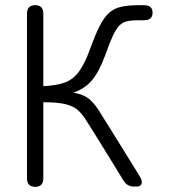

<svg xmlns="http://www.w3.org/2000/svg" viewBox="-20 -720 653 740"><path d="M116 0Q84 0 84 -33V-667Q84 -700 116 -700Q147 -700 147 -667V-388Q196 -390 228.5 -401.5Q261 -413 283.5 -443Q306 -473 326 -528Q346 -584 363.5 -618.5Q381 -653 400.5 -670.5Q420 -688 447.5 -694Q475 -700 515 -700H535Q568 -700 568 -671Q568 -642 535 -642H515Q489 -642 471.5 -638.5Q454 -635 441 -622.5Q428 -610 415 -582Q402 -554 385 -506Q361 -441 333 -409Q305 -377 263 -363Q304 -356 326.5 -336Q349 -316 371 -278Q384 -258 408 -219Q432 -180 461 -133.5Q490 -87 517 -43Q529 -25 526 -13Q523 -1 507 -1H496Q470 -1 456 -24Q430 -67 402 -112Q374 -157 351 -194.5Q328 -232 316 -250Q300 -277 282.5 -293.5Q265 -310 234.5 -318Q204 -326 147 -326V-33Q147 0 116 0Z"/></svg>

Font: Shin Retro Maru Gothic Regular
Style: Regular
Weight: 400
Designer: Iose
Foundry: Typographish
Version: Version 1.002